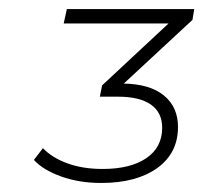

<svg xmlns="http://www.w3.org/2000/svg" viewBox="-20 -703 450 425"><path d="M406 -659 254 -518Q312 -517 343 -491.5Q374 -466 374 -422Q374 -364 328 -331Q282 -298 204 -298Q155 -298 115 -312.5Q75 -327 55 -349L75 -375Q95 -354 129 -341.5Q163 -329 207 -329Q269 -329 304 -353Q339 -377 339 -420Q339 -454 314 -471.5Q289 -489 241 -489H201L206 -514L353 -651H121L128 -683H410Z"/></svg>

Font: Montserrat Ace
Style: Light Italic
Weight: 300
Italic angle: -11.3°
Designer: Julieta Ulanovsky
Foundry: Julieta Ulanovsky
Version: Version 1